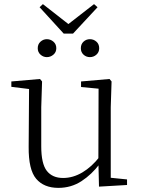

<svg xmlns="http://www.w3.org/2000/svg" viewBox="-20 -897 683 931"><path d="M207 -620Q190 -620 176.5 -632Q163 -644 163 -663Q163 -683 176.5 -695Q190 -707 207 -707Q225 -707 239 -695Q253 -683 253 -663Q253 -644 239 -632Q225 -620 207 -620ZM416 -620Q398 -620 385 -632Q372 -644 372 -663Q372 -683 385 -695Q398 -707 416 -707Q434 -707 447.5 -695Q461 -683 461 -663Q461 -644 447.5 -632Q434 -620 416 -620ZM188 -877 335 -762H288L436 -877L453 -862L334 -734H289L172 -862ZM263 14Q193 14 155.5 -30Q118 -74 119 -185L121 -478L140 -463L35 -476V-502L174 -514L184 -502L180 -377V-188Q180 -103 207 -68.5Q234 -34 286 -34Q334 -34 379.5 -61Q425 -88 463 -137L482 -103H464Q425 -51 375 -18.5Q325 14 263 14ZM460 8 457 -116V-117L458 -467L373 -475V-502L511 -514L521 -502L517 -377V-35L596 -27V0Z"/></svg>

Font: Noto Serif JP
Style: Regular
Weight: 200
Designer: Ryoko NISHIZUKA 西塚涼子 (kana & ideographs); Frank Grießhammer (Latin, Greek & Cyrillic); Wenlong ZHANG 张文龙 (bopomofo); San
Foundry: Adobe
Version: Version 2.001;hotconv 1.1.0;makeotfexe 2.6.0